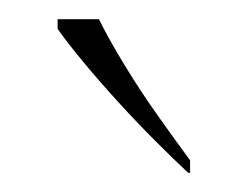

<svg xmlns="http://www.w3.org/2000/svg" viewBox="-20 -786 258 200"><path d="M176 -606Q161 -620 141.5 -639.5Q122 -659 102 -681Q82 -703 65.5 -723Q49 -743 40 -756V-766H83Q94 -744 110.5 -717Q127 -690 145.5 -664Q164 -638 178 -619V-606Z"/></svg>

Font: Noto Serif Bengali Thin
Style: Regular
Weight: 250
Version: Version 2.003